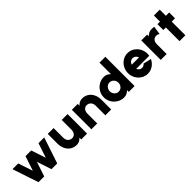

<svg xmlns="http://www.w3.org/2000/svg" viewBox="299 -2107 3479 3479"><g transform="rotate(-45 2038.0 -368.0)"><path d="M197 0 30 -500H177L271 -219L364 -500H510L603 -219L697 -500H844L677 0H530L437 -281L344 0Z M934 -500H1084V-250Q1084 -217 1097.5 -189.8Q1111 -162.5 1136 -146.8Q1161 -131 1193 -131Q1224.5 -131 1246.8 -146.8Q1269 -162.5 1280.5 -189.5Q1292 -216.5 1292 -250V-500H1442V0H1292V-46Q1267 -18 1235.8 -2Q1204.5 14 1166 14Q1096 14 1043.5 -20.8Q991 -55.5 962.8 -115.2Q934.5 -175 934 -248Z M2060 0H1910V-251Q1910 -283.5 1896.5 -310.8Q1883 -338 1858 -354Q1833 -370 1801 -370Q1769.5 -370 1747.2 -354.2Q1725 -338.5 1713.5 -311.2Q1702 -284 1702 -251V0H1552V-500H1702V-454Q1726.5 -482.5 1757.8 -498.2Q1789 -514 1828 -514Q1898 -514 1950.5 -479.2Q2003 -444.5 2031.2 -385Q2059.5 -325.5 2060 -253Z M2660 -750V0H2510V-46Q2485.5 -18.5 2453.8 -2.8Q2422 13 2383 13Q2311.5 13 2251.2 -22.5Q2191 -58 2155.5 -118.2Q2120 -178.5 2120 -250Q2120 -321.5 2155.5 -381.8Q2191 -442 2251.2 -477.5Q2311.5 -513 2383 -513Q2422 -513 2453.8 -497.2Q2485.5 -481.5 2510 -454V-750ZM2385 -131Q2415.5 -131 2441.2 -147Q2467 -163 2482 -190.2Q2497 -217.5 2497 -250Q2497 -282.5 2482 -309.8Q2467 -337 2441.2 -353Q2415.5 -369 2385 -369Q2355 -369 2329.5 -353Q2304 -337 2289 -309.8Q2274 -282.5 2274 -250Q2274 -217.5 2289 -190.2Q2304 -163 2329.5 -147Q2355 -131 2385 -131Z M2990 13Q2922 13 2864.8 -22.5Q2807.5 -58 2773.8 -118.5Q2740 -179 2740 -250.5Q2740 -322 2773.8 -382.5Q2807.5 -443 2864.8 -478.5Q2922 -514 2990 -514Q3068 -514 3130 -469Q3192 -424 3221 -351.2Q3250 -278.5 3235.5 -200.5H2902Q2909.5 -182 2921.2 -168Q2933 -154 2950.2 -145.8Q2967.5 -137.5 2990 -137Q3011 -136.5 3030 -146.2Q3049 -156 3063.5 -173.5L3216.5 -138Q3196 -93.5 3161.8 -59.2Q3127.5 -25 3083.2 -6Q3039 13 2990 13ZM3084 -310.5Q3077 -332 3062.8 -348.8Q3048.5 -365.5 3029.8 -374.8Q3011 -384 2990 -384Q2969 -384 2950.2 -374.8Q2931.5 -365.5 2917.5 -348.8Q2903.5 -332 2896.5 -310.5Z M3647 -346Q3617.5 -369 3579 -369Q3547.5 -369 3525.5 -353.2Q3503.5 -337.5 3492.2 -310.5Q3481 -283.5 3481 -250V0H3330V-499H3480V-454Q3504.5 -482 3536 -497.5Q3567.5 -513 3606 -513Q3629 -513 3643.2 -512Q3657.5 -511 3671 -507Z M3961 -350V0H3811V-350H3746V-500H3811V-657H3961V-500H4046V-350Z"/></g></svg>

Font: Urbanist
Style: Regular
Weight: 400
Designer: Corey Hu
Foundry: Corey Hu
Version: Version 1.2; befe77262ef67d88f1d94aa3d2e49ef1327b4483